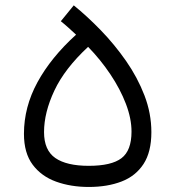

<svg xmlns="http://www.w3.org/2000/svg" viewBox="-20 -703 668 732"><path d="M261.2 -682.6Q312.5 -641.1 364.7 -587.2Q417 -533.2 460.7 -470.5Q504.4 -407.7 530.8 -339.1Q557.1 -270.5 557.1 -199.2Q557.1 -123.5 527.1 -77.6Q497.1 -31.7 443.4 -11Q389.6 9.8 318.4 9.8Q250 9.8 193.8 -10.5Q137.7 -30.8 104.5 -75.2Q71.3 -119.6 71.3 -192.9Q71.3 -294.9 122.8 -389.4Q174.3 -483.9 270 -570.8Q255.9 -584 241.2 -597.2Q226.6 -610.4 211.9 -622.1ZM315.9 -524.4Q226.6 -441.4 187.3 -357.7Q147.9 -273.9 147.9 -199.2Q147.9 -130.4 190.9 -100.6Q233.9 -70.8 318.4 -70.8Q404.8 -70.8 443.1 -99.9Q481.4 -128.9 481.4 -201.2Q481.4 -251 460 -307.1Q438.5 -363.3 401.1 -419.2Q363.8 -475.1 315.9 -524.4Z"/></svg>

Font: Estedad-FD Regular
Style: FD-Regular
Weight: 400
Designer: Amin Abedi
Version: Version 7.3